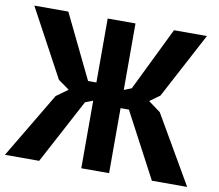

<svg xmlns="http://www.w3.org/2000/svg" viewBox="-84 -792 1007 884"><g transform="rotate(10 419.0 -350.0)"><path d="M350 -700H480V-389L515 -403L660 -700H814L651 -393L604 -359L661 -317L845 0H680L519 -304H480V0H350V-316L314 -302L153 0H-7L176 -307L230 -346L178 -383L7 -700H166L311 -401H350Z"/></g></svg>

Font: PTSans
Style: Bold
Weight: 700
Designer: A.Korolkova, O.Umpeleva, V.Yefimov
Foundry: ParaType Ltd
Version: Version 2.003W OFL